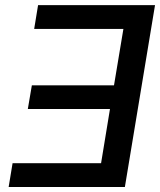

<svg xmlns="http://www.w3.org/2000/svg" viewBox="-20 -748 641 768"><path d="M600.1 -727.5 479.5 0H14.6L30.3 -95.2H384.3L419.9 -312H91.3L107.4 -406.7H436L473.6 -632.3H116.7L132.3 -727.5Z"/></svg>

Font: Inter 18pt Medium
Style: Italic
Weight: 500
Italic angle: -9.3988°
Designer: Rasmus Andersson
Foundry: rsms
Version: Version 4.001;git-66647c0bb